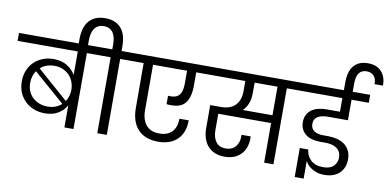

<svg xmlns="http://www.w3.org/2000/svg" viewBox="-120 -1299 3379 1668"><g transform="rotate(10 1569.5 -465.0)"><path d="M504 -196Q481 -151 433 -121Q385 -91 313 -91Q262 -91 218 -108Q174 -125 141 -156Q108 -187 89 -231Q70 -275 70 -330Q70 -384 88.5 -428.5Q107 -473 139.5 -504Q172 -535 215.5 -552Q259 -569 310 -569Q382 -569 430.5 -538Q479 -507 504 -463V-670H-27V-740H715V-670H584V0H504ZM326 -512Q253 -512 203 -468L476 -228Q492 -251 499.5 -278.5Q507 -306 507 -332Q507 -365 496 -397Q485 -429 462.5 -454.5Q440 -480 406 -496Q372 -512 326 -512ZM328 -153Q368 -153 398.5 -165.5Q429 -178 451 -198L176 -438Q161 -416 152.5 -389Q144 -362 144 -330Q144 -288 158.5 -255Q173 -222 198.5 -199.5Q224 -177 257 -165Q290 -153 328 -153Z M500 -778Q500 -824 510 -863.5Q520 -903 542.5 -932.5Q565 -962 601.5 -979Q638 -996 690 -996Q743 -996 779 -979Q815 -962 837 -932.5Q859 -903 868.5 -863.5Q878 -824 878 -778V-740H1009V-670H878V0H794V-670H662V-740H796V-782Q796 -808 791.5 -834Q787 -860 775 -880.5Q763 -901 742.5 -913.5Q722 -926 690 -926Q658 -926 637 -913.5Q616 -901 604 -880.5Q592 -860 587 -834Q582 -808 582 -782V-720H500Z M956 -740H1661V-670H1549V-554Q1549 -443 1502.5 -392Q1456 -341 1343 -353V-427Q1410 -421 1439 -452Q1468 -483 1468 -556V-670H1168V-271Q1168 -186 1207.5 -138.5Q1247 -91 1325 -91Q1397 -91 1436 -132Q1475 -173 1475 -248H1557Q1557 -139 1495.5 -79Q1434 -19 1327 -19Q1265 -19 1219.5 -37.5Q1174 -56 1144.5 -89.5Q1115 -123 1100.5 -169.5Q1086 -216 1086 -273L1085 -670H956Z M2064 -579Q2064 -525 2048 -484.5Q2032 -444 2003 -418H2266V-670H2064ZM1608 -740H2481V-670H2348V0H2266V-349H1800V-203Q1800 -142 1828 -102.5Q1856 -63 1916 -63Q1970 -63 2000.5 -98.5Q2031 -134 2031 -192V-204H2111Q2112 -199 2112 -194.5Q2112 -190 2112 -188Q2112 -98 2060 -44.5Q2008 9 1917 9Q1867 9 1829.5 -7.5Q1792 -24 1767.5 -52.5Q1743 -81 1730.5 -120.5Q1718 -160 1718 -207V-411H1810Q1897 -411 1939.5 -456.5Q1982 -502 1982 -579V-670H1608Z M2628 77H2549V-179H2624Q2629 -123 2668 -86.5Q2707 -50 2777 -50Q2839 -50 2869 -81Q2899 -112 2899 -154Q2899 -186 2887 -207Q2875 -228 2855 -240.5Q2835 -253 2810 -258Q2785 -263 2758 -263H2705Q2672 -264 2641.5 -272Q2611 -280 2587.5 -297.5Q2564 -315 2550 -341.5Q2536 -368 2536 -406Q2536 -446 2552 -474Q2568 -502 2593.5 -518.5Q2619 -535 2652 -542.5Q2685 -550 2719 -550H2838V-670H2418V-740H2839V-814Q2839 -855 2848.5 -890.5Q2858 -926 2878 -952Q2898 -978 2929.5 -992.5Q2961 -1007 3005 -1007Q3084 -1007 3126 -960Q3168 -913 3166 -838H3092Q3094 -883 3071 -909.5Q3048 -936 3007 -936Q2917 -936 2917 -814V-740H3071V-670H2919V-489H2742Q2721 -489 2699.5 -485.5Q2678 -482 2660 -473Q2642 -464 2631 -447.5Q2620 -431 2620 -405Q2620 -382 2628.5 -366.5Q2637 -351 2652 -341.5Q2667 -332 2687 -327.5Q2707 -323 2729 -323H2773Q2811 -323 2848 -314.5Q2885 -306 2914 -286.5Q2943 -267 2961 -234Q2979 -201 2979 -152Q2979 -117 2967.5 -87Q2956 -57 2933.5 -34.5Q2911 -12 2877 1Q2843 14 2799 14Q2758 14 2728.5 3.5Q2699 -7 2678.5 -21.5Q2658 -36 2645.5 -52Q2633 -68 2628 -79Z"/></g></svg>

Font: Poppins
Style: Regular
Weight: 400
Designer: Ninad Kale (Devanagari), Jonny Pinhorn (Latin)
Foundry: Indian Type Foundry
Version: Version 3.002 2017